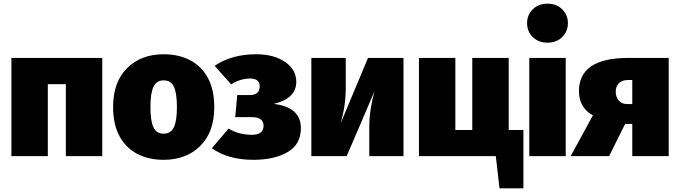

<svg xmlns="http://www.w3.org/2000/svg" viewBox="-20 -849 3698 1044"><path d="M536 0H338V-391H240V0H42V-534H536Z M870 20Q789 20 727 -12Q665 -44 630 -108Q595 -172 595 -268Q595 -403 671 -478.5Q747 -554 870 -554Q951 -554 1013 -522Q1075 -490 1110 -426Q1145 -362 1145 -266Q1145 -131 1069 -55.5Q993 20 870 20ZM870 -122Q909 -122 925.5 -157Q942 -192 942 -266Q942 -341 926 -376.5Q910 -412 870 -412Q831 -412 814.5 -377Q798 -342 798 -268Q798 -193 814 -157.5Q830 -122 870 -122Z M1357 20Q1221 20 1132 -43L1223 -150Q1278 -116 1350 -116Q1413 -116 1413 -165Q1413 -212 1350 -212H1259L1270 -332H1337Q1392 -332 1392 -380Q1392 -421 1342 -422Q1285 -422 1237 -390L1147 -491Q1240 -554 1372 -554Q1470 -554 1530.5 -512Q1591 -470 1591 -404Q1591 -313 1468 -284Q1616 -267 1616 -152Q1616 -64 1544 -22Q1472 20 1357 20Z M2174 0H1988V-160Q1988 -249 2016 -352L1865 0H1673V-534H1860V-370Q1860 -274 1832 -178L1981 -534H2174Z M2826 175H2696L2676 0H2258V-534H2456V-142H2548V-534H2746V-142H2826Z M2957 -617Q2908 -617 2877 -647.5Q2846 -678 2846 -723Q2846 -768 2877 -798.5Q2908 -829 2957 -829Q3006 -829 3037 -798.5Q3068 -768 3068 -723Q3068 -678 3037 -647.5Q3006 -617 2957 -617ZM3056 0H2858V-534H3056Z M3616 0H3418V-175H3379L3292 0H3083L3204 -222Q3169 -240 3148.5 -273Q3128 -306 3128 -353Q3128 -534 3396 -534H3616ZM3418 -283V-414H3396Q3361 -414 3344.5 -396Q3328 -378 3328 -351Q3328 -322 3344 -302.5Q3360 -283 3392 -283Z"/></svg>

Font: Trujillo Black
Style: Regular
Weight: 900
Designer: Fira Sans original fonts by bBox Type GmbH, Carrois Corporate GbR, & Edenspiekermann AG / Changes by Cristiano Sobral
Foundry: Fira Sans original fonts by bBox Type GmbH, Carrois Corporate GbR, & Edenspiekermann AG / Changes by Cristiano Sobral
Version: Version 4.301;July 28, 2020;FontCreator 13.0.0.2655 64-bit